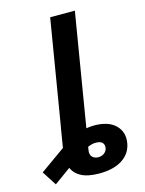

<svg xmlns="http://www.w3.org/2000/svg" viewBox="-271 -808 825 1093"><g transform="rotate(-15 142.0 -262.0)"><path d="M175.8 204.1Q106.9 204.1 67.4 181.9Q27.8 159.7 14.4 119.6Q1 79.6 9.8 25.9L31.2 -105H177.2L149.9 59.1Q145.5 85.9 158.9 99.6Q172.4 113.3 194.3 113.3Q214.4 113.3 229.2 102.1Q244.1 90.8 247.1 72.8Q250 55.2 240.2 43.2Q230.5 31.2 207 29.8Q191.9 28.3 175.3 32.7Q158.7 37.1 137.2 48.3Q115.7 59.6 85.4 80.1L-80.1 199.7L-134.8 114.7L24.4 1.5Q65.4 -28.3 115.7 -48.1Q166 -67.9 216.8 -67.9Q300.3 -67.9 342 -26.9Q383.8 14.2 373.5 77.1Q363.8 136.7 312.5 170.4Q261.2 204.1 175.8 204.1ZM280.3 -727.5 159.7 0H14.2L134.8 -727.5Z"/></g></svg>

Font: Inter 20pt
Style: Bold Italic
Weight: 700
Italic angle: -9.3988°
Version: Version 4.001;git-66647c0bb